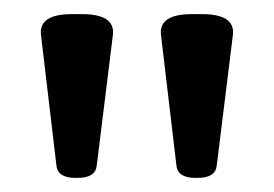

<svg xmlns="http://www.w3.org/2000/svg" viewBox="-20 -722 388 272"><path d="M87 -470Q62 -470 60 -487L38 -673Q35 -702 82 -702H96Q143 -702 140 -673L117 -487Q115 -470 90 -470ZM257 -470Q232 -470 230 -487L208 -673Q205 -702 252 -702H266Q313 -702 310 -673L287 -487Q285 -470 260 -470Z"/></svg>

Font: Asap Semi Condensed Medium
Style: Regular
Weight: 500
Width: 4
Designer: Pablo Cosgaya
Foundry: Omnibus-Type
Version: Version 3.001; ttfautohint (v1.8.4.7-5d5b)